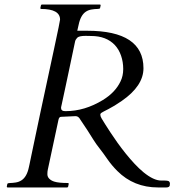

<svg xmlns="http://www.w3.org/2000/svg" viewBox="-20 -823 776 843"><path d="M243.7 -736.8Q243.7 -783.7 160.2 -783.7Q157.2 -783.7 157.2 -787.6L159.7 -799.3Q160.6 -803.2 164.6 -803.2H418.9Q421.9 -803.2 421.9 -799.3L419.4 -787.6Q418.5 -783.7 408 -783.7Q397.5 -783.7 383.1 -781.5Q368.7 -779.3 357.4 -772Q334 -756.8 325.2 -713.9L319.3 -688H362.3Q609.9 -688 609.9 -523.4Q609.9 -445.8 514.6 -379.9Q481.4 -356.9 455.8 -344Q430.2 -331.1 425.3 -327.6Q420.4 -324.2 420.4 -320.3Q420.4 -312.5 425.8 -303.5Q431.2 -294.4 441.4 -278.1Q451.7 -261.7 465.3 -241Q479 -220.2 495.8 -196.5Q512.7 -172.9 531.5 -149.4Q550.3 -126 570.3 -104.5Q590.3 -83 610.4 -66.4Q654.8 -30.3 687.5 -30.3H700.2Q719.7 -30.3 722.9 -25.9Q726.1 -21.5 726.1 -17.6L725.6 -12.7V-9.8Q724.1 0 710.4 0H673.8Q567.4 0 495.1 -72.3Q470.7 -96.7 452.1 -123.5Q433.6 -150.4 418 -170.2Q402.3 -189.9 390.1 -209.5Q360.4 -257.3 347.2 -276.1Q334 -294.9 332 -298.8Q330.1 -302.7 327.1 -305.7Q321.3 -313 311 -313L248 -310.1Q239.7 -310.1 236.8 -297.4L189.9 -78.1Q188 -70.3 188 -58.3Q188 -46.4 196.8 -37.8Q205.6 -29.3 219.2 -25.4Q237.8 -19.5 278.8 -19.5Q281.7 -19.5 281.7 -15.6L279.3 -3.9Q277.8 0 274.9 0H13.2Q9.8 0 9.8 -3.9L12.2 -15.6Q14.2 -19.5 24.2 -19.5Q34.2 -19.5 48.6 -21.7Q63 -23.9 74.2 -31.2Q98.1 -46.4 106.9 -89.4L109.4 -100.6Q111.3 -109.4 113.8 -121.8Q116.2 -134.3 121.6 -159.2Q127 -184.1 135.5 -225.3Q144 -266.6 158.2 -333Q192.9 -494.6 218.3 -612.8Q243.7 -731 243.7 -736.8ZM379.9 -665 355.5 -665.5Q326.7 -665.5 318.8 -657Q311 -648.4 309.6 -640.6Q294.4 -568.8 284.2 -520Q273.9 -471.2 267.1 -439.5Q260.3 -407.7 256.6 -390.6Q252.9 -373.5 251.2 -365.5Q249.5 -357.4 249 -355.7Q248.5 -354 248.5 -353L248 -349.6Q248 -335 266.1 -335H268.1Q351.6 -335 431.6 -383.8Q485.8 -417 508.8 -464.8Q521 -489.3 521 -520Q521 -550.8 511.7 -578.1Q502.4 -605.5 484.4 -625Q446.8 -665 379.9 -665Z"/></svg>

Font: Cardo-Italic
Style: Italic
Weight: 400
Italic angle: -12°
Designer: David J. Perry
Foundry: David J. Perry
Version: Version 0.991